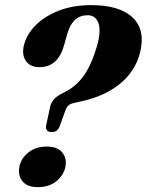

<svg xmlns="http://www.w3.org/2000/svg" viewBox="-20 -740 588 769"><path d="M180 -308Q185 -341 220 -361L247 -375.5Q288.5 -397.5 318 -440.5Q347.5 -483.5 368.5 -555.5Q385.5 -616 374.2 -647.5Q363 -679 331 -679Q271 -679 250 -606L236.5 -558.5Q212.5 -471 137.5 -471Q101 -471 83.5 -496.2Q66 -521.5 76.5 -561.5Q87.5 -603.5 123.5 -639.5Q159.5 -675.5 216 -697.5Q272.5 -719.5 345.5 -719.5Q460 -719.5 512.2 -668.8Q564.5 -618 540 -526Q520.5 -453 460 -404Q399.5 -355 309.5 -335L278.5 -328Q263.5 -325 255.5 -318.8Q247.5 -312.5 242 -298L219 -234Q212.5 -219.5 204.8 -215.2Q197 -211 187.5 -211Q161.5 -211 164.5 -236.5ZM131 9.5Q93.5 9.5 74.5 -9.2Q55.5 -28 56 -56.5Q57 -96 88 -124.5Q119 -153 167.5 -153Q206 -153 225 -134Q244 -115 243.5 -86.5Q242.5 -49 212.2 -19.8Q182 9.5 131 9.5Z"/></svg>

Font: Fraunces 144pt S050
Style: Bold Italic
Weight: 700
Italic angle: -16°
Version: Version 1.000; ttfautohint (v1.8.3)